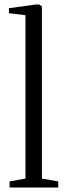

<svg xmlns="http://www.w3.org/2000/svg" viewBox="-20 -839 290 859"><path d="M94 -40V-771L20 -780V-802.5L142.5 -819H156L167.5 -810V-40L240.5 -27.5V0H23V-27.5Z"/></svg>

Font: Merriweather 96pt Light
Style: Regular
Weight: 300
Version: Version 2.100